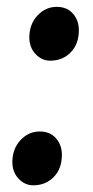

<svg xmlns="http://www.w3.org/2000/svg" viewBox="-20 -531 270 560"><path d="M65.5 -422.5Q66 -461 89.5 -486Q113 -511 145.5 -511Q175.5 -511 192.8 -491.2Q210 -471.5 210 -443Q210 -402.5 186.2 -378.2Q162.5 -354 126.5 -354Q102 -354 83.8 -373.2Q65.5 -392.5 65.5 -422.5ZM16 -59Q16.5 -97.5 40 -122.5Q63.5 -147.5 96 -147.5Q126 -147.5 143.2 -127.8Q160.5 -108 160.5 -79.5Q160.5 -39 136.8 -14.8Q113 9.5 77 9.5Q52.5 9.5 34.2 -9.8Q16 -29 16 -59Z"/></svg>

Font: Merriweather 72pt ExtraBold
Style: Italic
Weight: 800
Italic angle: -7.8°
Version: Version 2.101